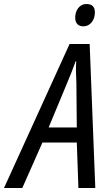

<svg xmlns="http://www.w3.org/2000/svg" viewBox="-83 -935 554 955"><path d="M332 -804C365 -804 389 -834 389 -873C389 -901 375 -915 347 -915C311 -915 291 -882 291 -847C291 -819 306 -804 332 -804ZM-63 0H28L128 -226H299L307 0H391L363 -716H263ZM159 -301 250 -520C268 -562 282 -599 293 -630H296C294 -599 295 -559 297 -521L299 -301Z"/></svg>

Font: Noto Sans Condensed
Style: Italic
Weight: 400
Width: 3
Italic angle: -12°
Designer: Monotype Design Team
Foundry: Monotype Imaging Inc.
Version: Version 2.013